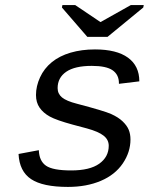

<svg xmlns="http://www.w3.org/2000/svg" viewBox="-20 -733 640 763"><path d="M250 9.8Q149.9 9.8 103.5 -21.2Q57.1 -52.2 53.7 -121.1L134.3 -136.2Q135.7 -93.3 162.8 -74.5Q189.9 -55.7 262.7 -55.7Q336.9 -55.7 374.5 -82.5Q412.1 -109.4 412.1 -153.8Q412.1 -177.7 391.8 -193.8Q371.6 -210 325.2 -222.7L268.6 -237.8Q204.1 -255.4 178 -269.8Q151.9 -284.2 137.5 -304.9Q123 -325.7 123 -355.5Q123 -390.6 139.2 -425.8Q155.3 -460.9 185.8 -485.8Q216.3 -510.7 260.3 -523.7Q304.2 -536.6 357.4 -536.6Q443.4 -536.6 488.5 -503.9Q533.7 -471.2 533.7 -409.7L452.6 -399.9V-402.3Q452.6 -436.5 427.2 -453.9Q401.9 -471.2 344.7 -471.2Q277.3 -471.2 243.2 -447.8Q209 -424.3 209 -382.8Q209 -360.4 226.3 -345.9Q243.7 -331.5 285.6 -320.8Q393.6 -292.5 421.9 -279.8Q450.2 -267.1 467.3 -250.7Q484.4 -234.4 491.5 -217.3Q498.5 -200.2 498.5 -178.7Q498.5 -128.4 467.8 -83.3Q437 -38.1 380.4 -14.2Q323.7 9.8 250 9.8ZM407.2 -586.4H327.1L226.1 -703.1L228 -712.9H278.8L378.9 -645.5H379.9L500 -712.9H551.3L549.3 -703.1Z"/></svg>

Font: Liberation Mono
Style: Italic
Weight: 400
Italic angle: -12°
Monospace: yes
Designer: Steve Matteson
Foundry: Ascender Corporation
Version: Version 2.1.5